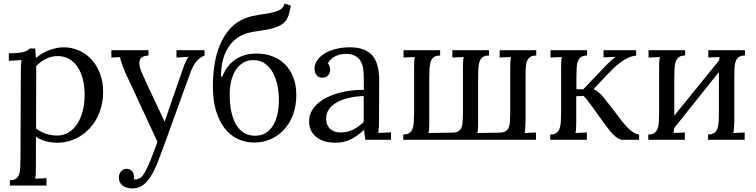

<svg xmlns="http://www.w3.org/2000/svg" viewBox="-20 -780 4219 1071"><path d="M96.2 -379.9Q96.2 -395.5 96.7 -411.6Q97.2 -427.7 100.1 -444.8L29.3 -440.9V-482.9Q62 -482.9 82.5 -485.1Q103 -487.3 115.5 -491.2Q127.9 -495.1 134.8 -499.8Q141.6 -504.4 147 -509.8H176.3Q177.2 -500 178.2 -486.8Q179.2 -473.6 180.2 -456.1Q195.3 -469.2 213.6 -480.5Q231.9 -491.7 252.2 -499.5Q272.5 -507.3 293.5 -511.7Q314.5 -516.1 335.4 -516.1Q378.9 -516.1 418.7 -499Q458.5 -481.9 488.8 -450Q519 -418 537.1 -371.8Q555.2 -325.7 555.2 -267.6Q555.2 -225.1 545.7 -187.5Q536.1 -149.9 519 -118.4Q502 -86.9 478.3 -62Q454.6 -37.1 426.3 -19.8Q397.9 -2.4 366 6.8Q334 16.1 300.3 16.1Q231 16.1 180.7 -16.6L180.2 148.9Q180.2 168.9 179.7 184.3Q179.2 199.7 176.3 216.8L239.3 213.9V254.9H35.2V225.1Q58.1 225.1 70.1 216.1Q82 207 87.2 190.9Q92.3 174.8 93 152.3Q93.8 129.9 94.2 103ZM299.8 -467.3Q282.2 -467.3 265.6 -462.6Q249 -458 233.9 -450.4Q218.8 -442.9 205.3 -432.6Q191.9 -422.4 181.6 -411.1Q181.6 -407.2 181.9 -402.1Q182.1 -397 182.1 -384.8Q182.1 -372.6 182.1 -350.3Q182.1 -328.1 181.9 -290.8Q181.6 -253.4 181.4 -197.8Q181.2 -142.1 181.2 -63Q206.1 -44.4 235.8 -34.2Q265.6 -23.9 298.3 -23.9Q334 -23.9 362.3 -41Q390.6 -58.1 410.6 -88.6Q430.7 -119.1 441.4 -160.9Q452.1 -202.6 452.1 -252.4Q452.1 -293 443.6 -331.5Q435.1 -370.1 416.7 -400.4Q398.4 -430.7 369.6 -449Q340.8 -467.3 299.8 -467.3Z M726.1 218.8Q731.4 221.2 737.3 221.2Q746.1 221.2 760 213.6Q773.9 206.1 788.1 181.6Q800.8 159.7 818.6 116Q836.4 72.3 858.4 11.2Q689 -351.6 679.7 -373.5Q670.4 -395.5 664.3 -412.1Q658.2 -428.7 654.5 -440.9Q650.9 -453.1 649.4 -461.4L601.1 -459V-500H808.1V-470.2L803.7 -469.7Q782.7 -468.3 771.7 -460.4Q760.7 -452.6 758.3 -438.2Q755.9 -423.8 761.2 -400.6Q766.6 -377.4 898.4 -101.1Q1002.4 -404.3 1009 -419.9Q1015.6 -435.5 1021.7 -447.3Q1027.8 -459 1033.2 -462.9L964.4 -459V-500H1121.1V-470.2Q1102.5 -462.9 1089.1 -451.4Q1075.7 -439.9 1065.4 -423.6Q1055.2 -407.2 1046.4 -386.2Q1037.6 -365.2 903.3 8.8Q880.4 71.8 861.3 120.8Q842.3 169.9 821.5 203.1Q800.8 236.3 776.1 253.7Q751.5 271 718.3 271Q702.6 271 689 267.3Q675.3 263.7 665 256.1Q654.8 248.5 648.9 237.1Q643.1 225.6 643.1 210.4Q643.1 201.2 646 192.4Q648.9 183.6 654.5 176.8Q660.2 169.9 668.2 165.8Q676.3 161.6 686 161.6Q697.8 161.6 705.8 166Q713.9 170.4 718.8 177.2Q723.6 184.1 725.6 191.7Q727.5 199.2 727.5 205.1Q727.5 208 727.3 211.7Q727.1 215.3 726.1 218.8Z M1602.5 -748.5Q1597.2 -724.1 1592.8 -705.6Q1588.4 -687 1579.8 -672.6Q1571.3 -658.2 1556.4 -647Q1541.5 -635.7 1515.6 -627Q1495.1 -619.6 1474.4 -615.7Q1453.6 -611.8 1433.3 -608.9Q1413.1 -606 1393.8 -602.8Q1374.5 -599.6 1356.9 -594.2Q1318.8 -582.5 1291.5 -559.3Q1264.2 -536.1 1246.6 -504.4Q1229 -472.7 1220.7 -433.8Q1212.4 -395 1212.9 -352.1H1219.7Q1231 -381.3 1248.5 -405.3Q1266.1 -429.2 1290 -446Q1314 -462.9 1344.2 -472.2Q1374.5 -481.4 1411.1 -481.4Q1458 -481.4 1498.5 -466.3Q1539.1 -451.2 1568.8 -421.9Q1598.6 -392.6 1615.7 -349.4Q1632.8 -306.2 1632.8 -249.5Q1632.8 -189.5 1614.5 -140.4Q1596.2 -91.3 1564.5 -56.9Q1532.7 -22.5 1490 -3.7Q1447.3 15.1 1398.4 15.1Q1350.1 15.1 1307.9 -4.2Q1265.6 -23.4 1234.6 -62.5Q1203.6 -101.6 1185.5 -160.4Q1167.5 -219.2 1167.5 -298.8Q1167.5 -364.3 1177.5 -425Q1187.5 -485.8 1209.5 -535.9Q1231.4 -585.9 1266.4 -623.3Q1301.3 -660.6 1350.6 -679.2Q1369.6 -686.5 1388.9 -690.7Q1408.2 -694.8 1427.7 -697.8Q1447.3 -700.7 1467 -703.9Q1486.8 -707 1506.8 -712.4Q1520 -715.8 1529.8 -719.7Q1539.6 -723.6 1546.6 -728.8Q1553.7 -733.9 1558.6 -741.5Q1563.5 -749 1567.9 -760.3ZM1393.1 -444.8Q1359.4 -444.8 1334.5 -429Q1309.6 -413.1 1293.2 -386.5Q1276.9 -359.9 1269 -325.4Q1261.2 -291 1261.2 -253.9Q1261.2 -200.2 1270.3 -157.2Q1279.3 -114.3 1297.1 -84.5Q1314.9 -54.7 1341.3 -38.8Q1367.7 -22.9 1402.3 -22.9Q1439 -22.9 1464.6 -39.8Q1490.2 -56.6 1505.9 -84.5Q1521.5 -112.3 1528.6 -147.9Q1535.6 -183.6 1535.6 -221.7Q1535.6 -262.7 1527.6 -302.7Q1519.5 -342.8 1502.4 -374.3Q1485.4 -405.8 1458.3 -425.3Q1431.2 -444.8 1393.1 -444.8Z M2008.8 -244.6Q1985.8 -243.7 1961.2 -240.5Q1936.5 -237.3 1912.8 -230.7Q1889.2 -224.1 1868.2 -213.9Q1847.2 -203.6 1831.5 -189.5Q1815.9 -175.3 1807.1 -156.7Q1798.3 -138.2 1799.3 -114.7Q1799.8 -96.2 1806.4 -82.3Q1813 -68.4 1823.5 -59.3Q1834 -50.3 1847.7 -45.7Q1861.3 -41 1877 -41Q1897 -41 1914.6 -44.9Q1932.1 -48.8 1948 -56.4Q1963.9 -64 1978.8 -74.7Q1993.7 -85.4 2008.8 -99.6ZM1734.4 -396Q1734.4 -420.9 1749 -442.9Q1763.7 -464.8 1790 -481.2Q1816.4 -497.6 1852.8 -506.8Q1889.2 -516.1 1932.1 -516.1Q2016.1 -516.1 2055.9 -471.7Q2095.7 -427.2 2095.2 -330.6L2094.2 -106Q2094.2 -90.3 2093.5 -74.5Q2092.8 -58.6 2090.3 -38.1L2161.1 -42V0H2018.1Q2015.1 -17.1 2013.7 -29.8Q2012.2 -42.5 2011.2 -56.6Q1977.5 -22.9 1937.7 -3.4Q1897.9 16.1 1853.5 16.1Q1815.9 16.1 1787.8 7.1Q1759.8 -2 1741.2 -18.1Q1722.7 -34.2 1713.4 -55.9Q1704.1 -77.6 1704.1 -102.5Q1704.1 -133.3 1717.5 -158.7Q1731 -184.1 1753.7 -203.9Q1776.4 -223.6 1806.6 -238Q1836.9 -252.4 1870.8 -261.7Q1904.8 -271 1940.2 -275.1Q1975.6 -279.3 2009.3 -278.8V-341.3Q2009.3 -367.2 2006.3 -391.6Q2003.4 -416 1993.4 -436Q1983.4 -456.1 1962.2 -467.8Q1940.9 -479.5 1913.1 -479.5Q1897 -479.5 1882.3 -476.8Q1867.7 -474.1 1853.5 -467.8Q1839.4 -461.4 1827.9 -451.2Q1816.4 -440.9 1809.1 -426.8Q1816.4 -418.5 1819.1 -408.4Q1821.8 -398.4 1821.8 -389.2Q1821.8 -383.3 1819.3 -375.7Q1816.9 -368.2 1811.8 -361.6Q1806.6 -355 1798.6 -350.8Q1790.5 -346.7 1776.9 -346.7Q1757.3 -346.7 1745.8 -361.1Q1734.4 -375.5 1734.4 -396Z M2971.2 -470.2Q2948.2 -470.2 2936.3 -461.2Q2924.3 -452.1 2918.7 -436Q2913.1 -419.9 2912.4 -397.5Q2911.6 -375 2911.6 -348.1V-106Q2910.6 -85.9 2910.2 -70.6Q2909.7 -55.2 2906.7 -38.1L2969.7 -41V0H2229.5V-29.8Q2252.4 -29.8 2264.4 -38.8Q2276.4 -47.9 2282 -64Q2287.6 -80.1 2288.3 -102.5Q2289.1 -125 2290 -151.9V-394Q2290 -414.1 2290.5 -429.4Q2291 -444.8 2293.9 -461.9L2231 -459V-500H2435.1V-470.2Q2412.1 -470.2 2399.9 -461.2Q2387.7 -452.1 2382.3 -436Q2377 -419.9 2376 -397.5Q2375 -375 2374.5 -348.1V-106Q2374.5 -85.9 2374 -70.6Q2373.5 -55.2 2370.6 -38.1L2502 -40Q2524.9 -40.5 2536.9 -47.9Q2548.8 -55.2 2554.4 -69.3Q2560.1 -83.5 2560.8 -104.2Q2561.5 -125 2562.5 -151.9V-394Q2562.5 -414.1 2563 -429.4Q2563.5 -444.8 2566.4 -461.9L2503.4 -459V-500H2707.5V-470.2Q2684.6 -470.2 2672.4 -461.2Q2660.2 -452.1 2654.8 -436Q2649.4 -419.9 2648.4 -397.5Q2647.5 -375 2647 -348.1V-106Q2647 -85.9 2646.5 -70.6Q2646 -55.2 2643.1 -38.1L2765.6 -40Q2788.6 -40.5 2800.5 -47.9Q2812.5 -55.2 2818.1 -69.3Q2823.7 -83.5 2824.5 -104.2Q2825.2 -125 2826.2 -151.9V-394Q2826.2 -414.1 2826.7 -429.4Q2827.1 -444.8 2830.1 -461.9L2767.1 -459V-500H2971.2Z M3423.8 -138.2Q3426.8 -134.3 3433.8 -124.5Q3440.9 -114.7 3450.4 -102.8Q3460 -90.8 3471.7 -77.9Q3483.4 -64.9 3495.8 -54.2Q3508.3 -43.5 3520.8 -36.6Q3533.2 -29.8 3544.9 -29.8V0H3454.1Q3440.4 0 3427.2 -8.1Q3414.1 -16.1 3401.1 -29.3Q3388.2 -42.5 3375.2 -59.3Q3362.3 -76.2 3348.6 -94.2Q3309.1 -147.9 3281.7 -187.3Q3254.4 -226.6 3234.9 -245.1L3194.3 -243.2V-106Q3194.3 -85.9 3193.8 -70.6Q3193.4 -55.2 3190.4 -38.1L3253.4 -41V0H3049.3V-29.8Q3072.3 -29.8 3084.2 -38.8Q3096.2 -47.9 3101.8 -64Q3107.4 -80.1 3108.4 -102.5Q3109.4 -125 3109.9 -151.9V-394Q3109.9 -414.1 3110.4 -429.4Q3110.8 -444.8 3113.8 -461.9L3050.8 -459V-500H3254.9V-470.2Q3231.9 -470.2 3220 -461.2Q3208 -452.1 3202.6 -436Q3197.3 -419.9 3196.5 -397.5Q3195.8 -375 3195.3 -348.1V-282.2H3233.9L3356 -410.2Q3372.6 -427.2 3386.7 -440.7Q3400.9 -454.1 3415 -462.9L3346.7 -460V-500H3528.8V-470.2Q3503.4 -467.3 3480.2 -455.8Q3457 -444.3 3436.8 -428.7Q3416.5 -413.1 3399.4 -396Q3382.3 -378.9 3368.7 -365.2L3291 -283.2Q3310.5 -273.9 3324.7 -260.3Q3338.9 -246.6 3353 -229Z M4076.2 -106Q4075.2 -85.9 4074.5 -70.6Q4073.7 -55.2 4070.8 -38.1L4133.8 -41V0H3929.7V-29.8Q3952.6 -29.8 3964.6 -38.8Q3976.6 -47.9 3982.2 -64Q3987.8 -80.1 3988.8 -102.5Q3989.7 -125 3990.2 -151.9V-378.4L3740.2 -64.9Q3739.7 -58.1 3739 -51.8Q3738.3 -45.4 3737.3 -38.1L3800.3 -41V0H3596.2V-29.8Q3619.1 -29.8 3631.1 -38.8Q3643.1 -47.9 3648.7 -64Q3654.3 -80.1 3655.3 -102.5Q3656.2 -125 3656.7 -151.9V-394Q3656.7 -414.1 3657.2 -429.4Q3657.7 -444.8 3660.6 -461.9L3597.7 -459V-500H3801.8V-470.2Q3778.8 -470.2 3766.8 -461.2Q3754.9 -452.1 3749.3 -436Q3743.7 -419.9 3742.7 -397.5Q3741.7 -375 3741.2 -348.1V-134.8L3991.7 -443.8Q3992.2 -448.2 3992.7 -452.6Q3993.2 -457 3994.1 -461.9L3931.2 -459V-500H4135.3V-470.2Q4112.3 -470.2 4100.3 -461.2Q4088.4 -452.1 4083 -436Q4077.6 -419.9 4076.9 -397.5Q4076.2 -375 4076.2 -348.1Z"/></svg>

Font: Lora
Style: Regular
Weight: 400
Designer: Olga Karpushina, Alexei Vanyashin
Foundry: Cyreal (www.cyreal.org, a@cyreal.org)
Version: Version 1.014